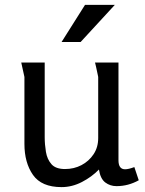

<svg xmlns="http://www.w3.org/2000/svg" viewBox="-20 -753 593 786"><path d="M163 -497V-191Q163 -162 168 -131.5Q173 -101 190.5 -81Q208 -61 246 -61Q283 -61 313.5 -77Q344 -93 363 -121.5Q382 -150 382 -188V-438Q382 -439 379 -452.5Q376 -466 373 -480.5Q370 -495 369 -497H465V-97Q465 -60 492 -60Q506 -60 530 -69L548 -15Q505 9 457 9Q431 9 411 -6Q391 -21 385 -59Q356 -29 315.5 -8Q275 13 232 13Q150 13 115 -37Q80 -87 80 -164V-438L67 -497ZM328 -733H450L310 -581H232Z"/></svg>

Font: Rosario Light
Style: Regular
Weight: 300
Designer: Hector Gatti
Foundry: Omnibus Type
Version: Version 1.101; ttfautohint (v1.8.1.43-b0c9)